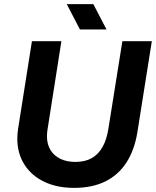

<svg xmlns="http://www.w3.org/2000/svg" viewBox="-20 -900 757 932"><path d="M340 12Q256 12 194 -18Q132 -48 98 -102Q64 -156 64 -227Q64 -239 65 -251Q66 -263 68 -276L135 -700H278L210 -267Q209 -260 208.5 -252.5Q208 -245 208 -238Q208 -199 225.5 -171Q243 -143 274 -128.5Q305 -114 346 -114Q393 -114 425.5 -132.5Q458 -151 478 -187Q498 -223 506 -274L574 -700H717L647 -259Q633 -172 594 -111.5Q555 -51 491.5 -19.5Q428 12 340 12ZM368 -757 304 -880H433L497 -757Z"/></svg>

Font: MuseoModerno SemiBold
Style: Italic
Weight: 600
Italic angle: -9°
Designer: Pablo Cosgaya, Héctor Gatti, Marcela Romero, and the Authors of The MuseoModerno Project.
Foundry: Omnibus-Type Team
Version: Version 1.003